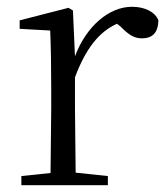

<svg xmlns="http://www.w3.org/2000/svg" viewBox="-20 -546 493 566"><path d="M201 -318C232 -401 271 -452 325 -476L335 -468C358 -445 374 -433 398 -433C432 -433 446 -452 447 -486C437 -511 407 -526 369 -526C301 -526 234 -468 201 -380L195 -515L182 -523L38 -486V-461L128 -456C130 -406 131 -354 131 -285V-227L129 -36L43 -27V0H298V-27L203 -37L201 -227Z"/></svg>

Font: Noto Serif TC Light
Style: Regular
Weight: 300
Designer: Ryoko NISHIZUKA 西塚涼子 (kana & ideographs); Frank Grießhammer (Latin, Greek & Cyrillic); Wenlong ZHANG 张文龙 (bopomofo); San
Foundry: Adobe
Version: Version 2.001;hotconv 1.1.0;makeotfexe 2.6.0